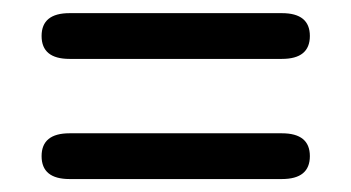

<svg xmlns="http://www.w3.org/2000/svg" viewBox="-20 -528 540 295"><path d="M413.1 -507.8Q456.1 -507.8 456.1 -472.7Q456.1 -437.5 413.1 -437.5H86.9Q43.9 -437.5 43.9 -472.7Q43.9 -507.8 86.9 -507.8ZM413.1 -323.2Q456.1 -323.2 456.1 -288.1Q456.1 -252.9 413.1 -252.9H86.9Q43.9 -252.9 43.9 -288.1Q43.9 -323.2 86.9 -323.2Z"/></svg>

Font: MotoyaLMaru
Style: W3 mono
Weight: 400
Version: Version 1.01